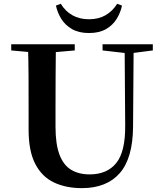

<svg xmlns="http://www.w3.org/2000/svg" viewBox="-20 -974 858 1013"><path d="M275.1 -944.5 300.8 -954Q323.8 -915.4 361.4 -893.9Q399 -872.4 449.5 -872.4Q500.2 -872.4 537.2 -893.9Q574.2 -915.4 598.2 -954L623.6 -944.5Q616.1 -907.7 595.6 -874.4Q575 -841.1 539.3 -820.4Q503.5 -799.7 449.5 -799.7Q396.2 -799.7 360.1 -820.4Q324 -841.1 303.4 -874.4Q282.9 -907.7 275.1 -944.5ZM411.6 18.6Q328.6 18.6 265.1 -11.1Q201.7 -40.8 166.3 -108.6Q130.9 -176.3 130.9 -290V-400.9Q130.9 -485.1 130.6 -570.6Q130.2 -656.1 127.5 -740.5H274.9Q273.9 -656.3 273.4 -571.6Q272.9 -486.9 272.9 -400.9V-305Q272.9 -213.4 293.8 -158.2Q314.7 -102.9 355.1 -78.4Q395.4 -53.9 453 -53.9Q545.1 -53.9 593.5 -114Q641.9 -174.1 640.5 -312.5L637.5 -740.5H685.2L682 -304.3Q680.6 -138.8 611.5 -60.1Q542.4 18.6 411.6 18.6ZM39.2 -707.9V-740.5H374.4V-707.9L218.8 -694.2H191.8ZM521.1 -707.9V-740.5H786.3V-707.9L674.7 -693.5H646.5Z"/></svg>

Font: Noto Serif TC
Style: Regular
Weight: 200
Designer: Ryoko NISHIZUKA 西塚涼子 (kana & ideographs); Frank Grießhammer (Latin, Greek & Cyrillic); Wenlong ZHANG 张文龙 (bopomofo); San
Foundry: Adobe
Version: Version 2.001;hotconv 1.1.0;makeotfexe 2.6.0